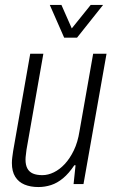

<svg xmlns="http://www.w3.org/2000/svg" viewBox="-20 -743 465 775"><path d="M135 12Q103 12 79 2Q55 -8 41.5 -29.5Q28 -51 28 -85Q28 -96 29.5 -107.5Q31 -119 33 -133L102 -526H155L87 -139Q86 -128 84.5 -118Q83 -108 83 -99Q83 -77 90.5 -63Q98 -49 113 -42.5Q128 -36 151 -36Q174 -36 197.5 -47.5Q221 -59 241.5 -81Q262 -103 278 -136Q294 -169 301 -214L356 -526H410L317 0H277L285 -76H280Q258 -43 234.5 -23.5Q211 -4 186 4Q161 12 135 12ZM396 -723 291 -591H239L181 -723H228L280 -605H251L346 -723Z"/></svg>

Font: Archivo Condensed ExtraLight
Style: Italic
Weight: 250
Width: 3
Italic angle: -10°
Designer: Hector Gatti
Foundry: Omnibus-Type
Version: Version 2.001